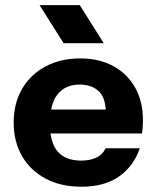

<svg xmlns="http://www.w3.org/2000/svg" viewBox="-20 -711 598 731"><path d="M494.8 -377C475.1 -412.1 447.5 -439.4 411.8 -459.1C376.2 -478.7 334.1 -488.6 285.5 -488.6C235.1 -488.6 190.9 -478.2 152.7 -457.7C114.5 -437.2 84.9 -408.5 63.7 -372C42.6 -335.4 32 -292.8 32 -244.3C32 -196.3 42.6 -153.9 63.7 -117.1C84.9 -80.3 114.9 -51.5 153.7 -30.9C192.4 -10.3 237.9 -0.1 290.1 -0.1C348.4 -0.1 396.2 -13.1 433.4 -39.2C470.5 -65.4 496.9 -101.2 512.2 -146.6H382.2C374.3 -130 362.3 -118.1 346.3 -110.7C330.3 -103.2 311.3 -99.5 289.1 -99.5C249.1 -99.5 219.2 -111.2 199.2 -134.6C185.1 -151 176.3 -174 172.1 -202.8H520.5C521.8 -210.2 522.7 -218 523.3 -226.4C523.9 -234.6 524.2 -243.7 524.2 -253.6C524.2 -300.9 514.4 -342.1 494.7 -377.1ZM174.6 -294.1C179.4 -317.6 187.3 -337.4 199.3 -352.1C219.3 -376.7 247.4 -389 283.7 -389C315 -389 339.8 -379.9 357.9 -361.8C373 -346.7 380.3 -323 382.9 -294ZM375 -546.6 283.7 -691.4H130.7L222.1 -546.6Z"/></svg>

Font: Diatome Awesome Bold
Style: Regular
Weight: 400
Designer: 15.100.17
Foundry: 15.100.17
Version: Version 1.010;Fontself Maker 3.5.8